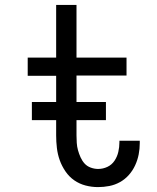

<svg xmlns="http://www.w3.org/2000/svg" viewBox="-20 -755 640 783"><path d="M380 8Q354 8 329 1.5Q304 -5 283 -19.5Q262 -34 247 -56Q232 -78 223.5 -102Q215 -126 212 -151.5Q209 -177 209 -203V-446H93V-520H209V-735H292V-520H496V-447H292V-203Q292 -188 293 -172.5Q294 -157 298 -142.5Q302 -128 308.5 -113.5Q315 -99 325 -88Q335 -77 350 -71.5Q365 -66 380 -66Q400 -66 418 -74.5Q436 -83 447 -99.5Q458 -116 462.5 -135.5Q467 -155 467 -175V-181H550V-171Q550 -148 545.5 -125Q541 -102 531 -80.5Q521 -59 505.5 -41.5Q490 -24 469.5 -12.5Q449 -1 426 3.5Q403 8 380 8ZM110 -265V-339H412V-265Z"/></svg>

Font: Iosevka Fixed Extended
Style: Regular
Weight: 400
Width: 7
Monospace: yes
Designer: Belleve Invis
Foundry: Belleve Invis
Version: Version 24.1.1; ttfautohint (v1.8.4)